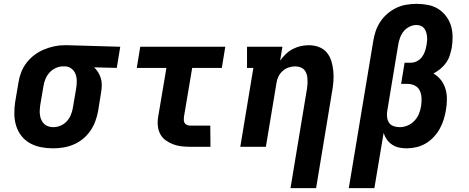

<svg xmlns="http://www.w3.org/2000/svg" viewBox="-20 -763 2440 998"><path d="M256 8Q224 8 193 2Q162 -4 136 -18.5Q110 -33 91.5 -56.5Q73 -80 64 -109Q55 -138 54.5 -170Q54 -202 59 -234L76 -334Q80 -361 90 -387Q100 -413 117.5 -436Q135 -459 158 -476.5Q181 -494 207 -505Q233 -516 260.5 -522Q288 -528 314 -528H331L605 -520L587 -410L469 -413Q481 -402 490 -387.5Q499 -373 504 -356.5Q509 -340 509 -322Q509 -304 506 -286L490 -186Q485 -159 475.5 -133Q466 -107 450 -83.5Q434 -60 411.5 -41.5Q389 -23 363 -12Q337 -1 310 3.5Q283 8 256 8ZM258 -102Q276 -102 295 -110Q314 -118 327.5 -133Q341 -148 348.5 -166.5Q356 -185 359 -204L376 -304Q379 -323 379 -342Q379 -361 372.5 -378Q366 -395 352 -406Q338 -417 319 -418H307Q289 -418 270 -409.5Q251 -401 237.5 -386Q224 -371 216.5 -353Q209 -335 206 -316L189 -216Q187 -203 186.5 -189.5Q186 -176 188 -163Q190 -150 195.5 -138.5Q201 -127 210 -118.5Q219 -110 231.5 -106Q244 -102 258 -102Z M970 0Q946 0 923.5 -2.5Q901 -5 880 -13Q859 -21 841 -34Q823 -47 813 -66Q803 -85 800.5 -108Q798 -131 802 -155L845 -410H691L709 -520H1151L1133 -410H979L936 -155Q935 -146 935.5 -137.5Q936 -129 940.5 -122.5Q945 -116 953 -113Q961 -110 969 -110H1073L1074 0Z M1490 215 1576 -304Q1578 -317 1578.5 -330Q1579 -343 1578 -356Q1577 -369 1573 -380.5Q1569 -392 1560.5 -401Q1552 -410 1539.5 -414Q1527 -418 1514 -418Q1497 -418 1479.5 -412Q1462 -406 1448.5 -393.5Q1435 -381 1427 -364.5Q1419 -348 1417 -331L1362 0H1229L1297 -410H1264V-520H1448L1436 -448Q1449 -466 1465.5 -482Q1482 -498 1502.5 -508.5Q1523 -519 1544 -523.5Q1565 -528 1586 -528Q1613 -528 1638 -518.5Q1663 -509 1679 -489.5Q1695 -470 1702.5 -445Q1710 -420 1712.5 -394Q1715 -368 1713 -340.5Q1711 -313 1706 -286L1623 215Z M1793 215 1920 -549Q1924 -575 1932.5 -600.5Q1941 -626 1956.5 -649.5Q1972 -673 1993.5 -691.5Q2015 -710 2040 -722Q2065 -734 2092 -738.5Q2119 -743 2145 -743Q2175 -743 2204 -737.5Q2233 -732 2256.5 -717.5Q2280 -703 2297.5 -680.5Q2315 -658 2323.5 -631Q2332 -604 2332.5 -574Q2333 -544 2328 -514Q2324 -494 2317.5 -474Q2311 -454 2298.5 -436.5Q2286 -419 2269 -405Q2252 -391 2233 -381Q2256 -368 2272 -347Q2288 -326 2295.5 -301Q2303 -276 2303 -248Q2303 -220 2298 -192Q2294 -167 2286.5 -142.5Q2279 -118 2266.5 -95Q2254 -72 2235 -51.5Q2216 -31 2193 -17.5Q2170 -4 2144.5 2Q2119 8 2094 8Q2074 8 2054.5 4Q2035 0 2018.5 -11Q2002 -22 1991 -37.5Q1980 -53 1974 -72L1926 215ZM2057 -102Q2078 -102 2098.5 -110.5Q2119 -119 2134.5 -135.5Q2150 -152 2158 -172.5Q2166 -193 2169 -213Q2172 -234 2171 -254.5Q2170 -275 2162 -292Q2154 -309 2136.5 -318Q2119 -327 2098 -327H2065L2083 -437H2116Q2132 -437 2147.5 -445Q2163 -453 2173.5 -467Q2184 -481 2189 -496.5Q2194 -512 2197 -528Q2199 -540 2200 -552Q2201 -564 2199.5 -575.5Q2198 -587 2194.5 -597.5Q2191 -608 2184 -616.5Q2177 -625 2166.5 -629Q2156 -633 2144 -633Q2126 -633 2108 -624Q2090 -615 2078 -600Q2066 -585 2059.5 -567Q2053 -549 2050 -531L1993 -187Q1990 -170 1992 -154Q1994 -138 2002 -125.5Q2010 -113 2025.5 -107.5Q2041 -102 2057 -102Z"/></svg>

Font: Iosevka Etoile Extrabold
Style: Italic
Weight: 800
Italic angle: -9°
Designer: Belleve Invis
Foundry: Belleve Invis
Version: Version 22.1.2; ttfautohint (v1.8.4)